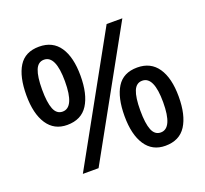

<svg xmlns="http://www.w3.org/2000/svg" viewBox="-125 -874 1105 1033"><g transform="rotate(-20 427.0 -357.0)"><path d="M196 -724Q274 -724 313.5 -665.5Q353 -607 353 -501Q353 -395 315 -335.5Q277 -276 196 -276Q122 -276 82.5 -335.5Q43 -395 43 -501Q43 -607 79.5 -665.5Q116 -724 196 -724ZM197 -649Q163 -649 148 -612Q133 -575 133 -501Q133 -427 148 -389.5Q163 -352 197 -352Q264 -352 264 -501Q264 -649 197 -649ZM670 -714 274 0H184L580 -714ZM654 -438Q731 -438 771 -379.5Q811 -321 811 -215Q811 -109 773 -49.5Q735 10 654 10Q580 10 540.5 -49.5Q501 -109 501 -215Q501 -321 537.5 -379.5Q574 -438 654 -438ZM655 -362Q621 -362 606 -325.5Q591 -289 591 -215Q591 -140 606 -103Q621 -66 655 -66Q722 -66 722 -215Q722 -362 655 -362Z"/></g></svg>

Font: Noto Sans Javanese Medium
Style: Regular
Weight: 500
Version: Version 2.004